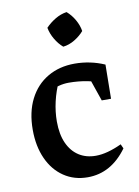

<svg xmlns="http://www.w3.org/2000/svg" viewBox="-84 -787 620 854"><g transform="rotate(-10 226.0 -360.0)"><path d="M243 10Q182 10 135.5 -21.5Q89 -53 63.5 -109.5Q38 -166 38 -240Q38 -320 67.5 -378Q97 -436 150 -467Q203 -498 272 -498Q307 -498 341 -491Q375 -484 407 -470L392 -388Q318 -419 232 -419Q209 -419 186.5 -413Q164 -407 143 -395L191 -436Q171 -393 160.5 -347.5Q150 -302 150 -258Q150 -200 168 -160Q186 -120 218.5 -99Q251 -78 295 -78Q321 -78 350.5 -86Q380 -94 412 -109L421 -89Q349 10 243 10ZM363 -316 310 -470H407L405 -316ZM277 -730Q298 -712 312.5 -686.5Q327 -661 331 -635Q314 -615 288.5 -599.5Q263 -584 236 -581Q216 -598 201 -623.5Q186 -649 181 -676Q200 -696 225 -711Q250 -726 277 -730Z"/></g></svg>

Font: Piazzolla 24pt SemiBold
Style: Regular
Weight: 600
Designer: Juan Pablo del Peral
Foundry: Huerta Tipografica
Version: Version 2.005